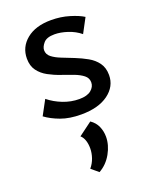

<svg xmlns="http://www.w3.org/2000/svg" viewBox="-145 -556 742 938"><g transform="rotate(-20 225.5 -87.5)"><path d="M319 -124Q319 -147 300.5 -161.5Q282 -176 253 -187Q224 -198 191.5 -209Q159 -220 129.5 -236Q100 -252 81.5 -277Q63 -302 63 -340Q63 -400 110 -438.5Q157 -477 238 -477Q288 -477 332.5 -463.5Q377 -450 402 -434L362 -359Q334 -382 297.5 -394Q261 -406 230 -406Q189 -406 172.5 -386.5Q156 -367 156 -350Q156 -328 174.5 -313.5Q193 -299 222.5 -287.5Q252 -276 284.5 -263Q317 -250 346.5 -233.5Q376 -217 394.5 -191.5Q413 -166 413 -128Q413 -69 361.5 -31Q310 7 220 7Q159 7 114.5 -9.5Q70 -26 39 -49L80 -125Q112 -99 153 -83Q194 -67 237 -67Q278 -67 298.5 -84Q319 -101 319 -124ZM207 302 170 271Q187 251 195.5 226Q204 201 204 177Q204 153 197.5 134.5Q191 116 179 106L249 54Q274 71 285 96.5Q296 122 296 150Q296 193 272 236Q248 279 207 302Z"/></g></svg>

Font: Ysabeau SC SemiBold
Style: Regular
Weight: 600
Designer: Christian Thalmann (Catharsis Fonts)
Version: Version 2.001;gftools[0.9.30]; featfreeze: smcp